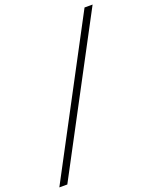

<svg xmlns="http://www.w3.org/2000/svg" viewBox="-271 -786 860 1086"><g transform="rotate(-20 159.0 -243.0)"><path d="M375.5 -697H424L-58.5 210.5H-106.5Z"/></g></svg>

Font: HK Grotesk Light
Style: Italic
Weight: 300
Italic angle: -16°
Designer: Alfredo Marco Pradil
Foundry: Hanken Design Co.
Version: Version 3.001